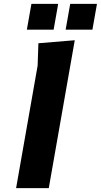

<svg xmlns="http://www.w3.org/2000/svg" viewBox="-20 -970 520 990"><path d="M63 0 174 -631.5 178 -747 365.5 -762.5 231.5 0ZM142 -950H280L256.5 -817H118.5ZM342 -950H480L456.5 -817H318.5Z"/></svg>

Font: B612
Style: Bold Italic
Weight: 700
Italic angle: -10°
Designer: Nicolas Chauveau, Thomas Paillot, Jonathan Favre-Lamarine, Jean-Luc Vinot
Foundry: AIRBUS
Version: Version 1.008